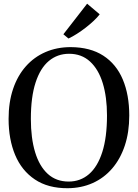

<svg xmlns="http://www.w3.org/2000/svg" viewBox="-20 -1007 746 1039"><path d="M346.5 11.5Q240 12 168.8 -35.8Q97.5 -83.5 62 -168.2Q26.5 -253 26.5 -363.5Q26.5 -454 50.8 -525.8Q75 -597.5 119.8 -648Q164.5 -698.5 226.2 -725.2Q288 -752 362.5 -752Q468.5 -751.5 539 -705.8Q609.5 -660 644.5 -576.8Q679.5 -493.5 679.5 -382Q679.5 -292 655.5 -219.5Q631.5 -147 587.2 -95.5Q543 -44 481.8 -16.5Q420.5 11 346.5 11.5ZM351.5 -24.5Q415 -24.5 461.5 -64.5Q508 -104.5 533.5 -184Q559 -263.5 559 -382Q559 -482 536 -557Q513 -632 467.2 -674Q421.5 -716 354 -716Q291 -716 244.5 -677.2Q198 -638.5 172.5 -560.2Q147 -482 147 -363.5Q147 -259.5 170 -183.5Q193 -107.5 238.5 -66Q284 -24.5 351.5 -24.5ZM350 -799 323 -821.5 451.5 -987 519.5 -929.5Q507 -913 487 -894.2Q467 -875.5 443.5 -857.2Q420 -839 396 -823.8Q372 -808.5 351.5 -799Z"/></svg>

Font: Merriweather 96pt
Style: Regular
Weight: 400
Version: Version 2.100